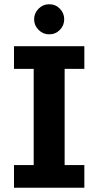

<svg xmlns="http://www.w3.org/2000/svg" viewBox="-20 -886 464 906"><path d="M46 0V-107H139V-561H46V-668H378V-561H285V-107H378V0ZM212 -724Q183 -724 162 -745Q141 -766 141 -795Q141 -824 162 -845Q183 -866 212 -866Q242 -866 262.5 -845Q283 -824 283 -795Q283 -766 262.5 -745Q242 -724 212 -724Z"/></svg>

Font: Atkinson Hyperlegible Next
Style: Bold
Weight: 700
Designer: Elliott Scott, Megan Eiswerth, Linus Boman, Theodore Petrosky, Letters from Sweden
Foundry: Applied Design Works, Letters from Sweden
Version: Version 2.001